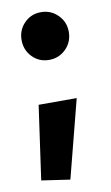

<svg xmlns="http://www.w3.org/2000/svg" viewBox="-77 -544 421 725"><g transform="rotate(-10 133.5 -182.0)"><path d="M133 -320Q95 -320 69 -346.5Q43 -373 43 -412Q43 -450 69 -476.5Q95 -503 133 -503Q171 -503 197.5 -476.5Q224 -450 224 -412Q224 -373 197.5 -346.5Q171 -320 133 -320ZM24 123 64 -160H210L133 139Z"/></g></svg>

Font: Murecho SemiBold
Style: Regular
Weight: 600
Designer: Neil Summerour
Foundry: Positype
Version: Version 1.010; ttfautohint (v1.8.3)